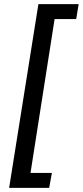

<svg xmlns="http://www.w3.org/2000/svg" viewBox="-20 -725 399 925"><path d="M24 180 165 -705H359L347 -633H243L127 108H230L217 180Z"/></svg>

Font: Nunito Sans 7pt Condensed Medium
Style: Italic
Weight: 500
Width: 3
Italic angle: -9°
Designer: Vernon Adams
Foundry: Vernon Adams
Version: Version 3.101;gftools[0.9.27]